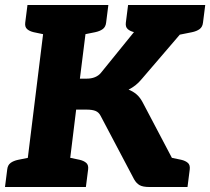

<svg xmlns="http://www.w3.org/2000/svg" viewBox="-32 -749 842 769"><path d="M65 0 155 -729H325L288 -434H315Q334 -434 348.5 -440Q363 -446 372 -457L565 -695Q581 -715 599.5 -722Q618 -729 643 -729H790L537 -434Q524 -418 510.5 -407.5Q497 -397 483 -390Q501 -383 515 -371Q529 -359 540 -338L718 0H567Q540 0 527 -7.5Q514 -15 505 -31L371 -285Q364 -299 351 -304.5Q338 -310 314 -310H273L235 0ZM657 -604 559 -688 564 -729H735L697 -612ZM622 0 582 -131 656 -117ZM-12 0 -3 -71Q-1 -88 10.5 -96.5Q22 -105 41 -109L86 -118L85 0ZM215 0 244 -118 287 -109Q304 -105 313.5 -96.5Q323 -88 321 -71L312 0ZM175 -729 146 -611 103 -620Q86 -624 76.5 -632.5Q67 -641 69 -658L78 -729ZM402 -729 393 -658Q391 -641 379.5 -632.5Q368 -624 349 -620L304 -611L305 -729ZM622 0 651 -118 694 -109Q711 -105 720.5 -96.5Q730 -88 728 -71L719 0ZM790 -729 781 -658Q779 -641 767.5 -632.5Q756 -624 737 -620L692 -611L693 -729ZM578 -729 549 -611 506 -620Q489 -624 479.5 -632.5Q470 -641 472 -658L481 -729Z"/></svg>

Font: Aleo Black
Style: Italic
Weight: 900
Italic angle: -7°
Designer: Alessio Laiso
Foundry: Alessio Laiso
Version: Version 2.001;gftools[0.9.29]